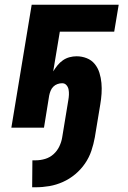

<svg xmlns="http://www.w3.org/2000/svg" viewBox="-20 -540 540 812"><path d="M116 252 117 138H131Q151 138 171 132Q191 126 206.5 112Q222 98 231 79Q240 60 243 41L269 -117Q271 -128 271.5 -139.5Q272 -151 270 -161.5Q268 -172 261 -180Q254 -188 243 -188Q233 -188 223 -184.5Q213 -181 205.5 -173.5Q198 -166 194 -156Q190 -146 188 -136L166 0H28L114 -520H482L463 -406H233L205 -238Q213 -251 223 -263.5Q233 -276 246 -285Q259 -294 274 -298Q289 -302 304 -302Q326 -302 346.5 -294Q367 -286 380.5 -269.5Q394 -253 400.5 -232Q407 -211 409 -189Q411 -167 409.5 -144Q408 -121 404 -98L381 41Q376 69 366.5 97.5Q357 126 339.5 151.5Q322 177 298 197Q274 217 246 229.5Q218 242 189 247Q160 252 131 252Z"/></svg>

Font: Iosevka Heavy
Style: Italic
Weight: 900
Italic angle: -9°
Monospace: yes
Designer: Belleve Invis
Foundry: Belleve Invis
Version: Version 32.5.0; ttfautohint (v1.8.4)